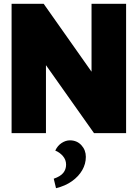

<svg xmlns="http://www.w3.org/2000/svg" viewBox="-20 -701 725 1011"><path d="M475 0 154 -454 222 -472V0H41V-681H210L530 -227L462 -209V-681H644V0ZM275 290 263 240Q298 228 313 209.5Q328 191 328 166Q328 140 311 120.5Q294 101 271 92Q283 66 304.5 52Q326 38 348 38Q385 38 408.5 63.5Q432 89 432 125Q432 162 413 195Q394 228 359 253Q324 278 275 290Z"/></svg>

Font: Gabarito Black
Style: Regular
Weight: 900
Designer: Leandro Assis / Alvaro Franca / Felipe Casaprima
Foundry: Naipe Foundry
Version: Version 1.000